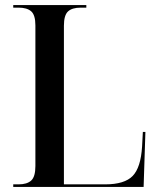

<svg xmlns="http://www.w3.org/2000/svg" viewBox="-20 -734 626 754"><path d="M32 0V-10H53Q86 -10 102.5 -25Q119 -40 119 -82V-634Q119 -675 102.5 -689.5Q86 -704 53 -704H32V-714H319V-704H297Q263 -704 247 -689Q231 -674 231 -633V-10H393Q469 -10 501 -43Q533 -76 538 -159L541 -216H551L544 0Z"/></svg>

Font: Noto Serif Display SemiCondensed Medium
Style: Regular
Weight: 500
Width: 4
Designer: Monotype Design Team
Foundry: Monotype Imaging Inc.
Version: Version 2.009